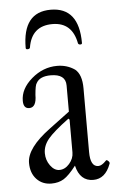

<svg xmlns="http://www.w3.org/2000/svg" viewBox="-49 -671 436 717"><g transform="rotate(-5 169.0 -312.5)"><path d="M63 -502Q63 -636 168 -636Q274 -636 274 -502Q274 -497 267.5 -497Q261 -497 259 -502Q244 -582 170 -582Q92 -582 79 -502Q78 -497 70.5 -496.5Q63 -496 63 -502ZM115 11Q81 11 59.5 -12Q38 -35 38 -73Q38 -129 128 -195L203 -251V-349Q203 -392 147 -392Q106 -392 93 -368Q87 -361 84 -324Q84 -277 57 -277Q35 -277 35 -306Q35 -351 78 -388Q121 -425 174 -425Q211 -425 240 -405Q265 -385 265 -333V-94Q265 -39 295 -39Q308 -39 324 -56Q327 -61 334 -54Q340 -48 337 -43Q317 11 272 11Q222 11 208 -48Q181 -13 161.5 -1Q142 11 115 11ZM149 -37Q170 -37 186.5 -56Q203 -75 203 -98V-221L199 -225Q141 -182 120.5 -157Q100 -132 100 -104Q100 -78 115 -57.5Q130 -37 149 -37Z"/></g></svg>

Font: Junicode Cond Light
Style: Regular
Weight: 300
Width: 3
Designer: Peter S. Baker
Version: Version 2.201